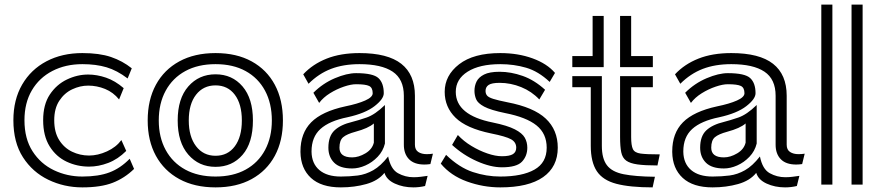

<svg xmlns="http://www.w3.org/2000/svg" viewBox="-20 -800 3829 832"><path d="M561 -68Q520 -28 468.5 -8Q417 12 337 12Q258 12 189.5 -21Q121 -54 79.5 -118.5Q38 -183 38 -279Q38 -368 76 -433.5Q114 -499 181.5 -534.5Q249 -570 337 -570Q411 -570 461 -553Q511 -536 551 -504L533 -460Q487 -495 441.5 -508.5Q396 -522 337 -522Q264 -522 207 -492.5Q150 -463 118 -408.5Q86 -354 86 -279Q86 -199 121 -144.5Q156 -90 213.5 -62.5Q271 -35 337 -35Q407 -35 454.5 -53Q502 -71 542 -112ZM527 -146Q491 -110 449 -94Q407 -78 366 -78Q314 -78 268.5 -99.5Q223 -121 195 -166Q167 -211 167 -279Q167 -347 196 -390.5Q225 -434 270 -455.5Q315 -477 362 -477Q400 -477 439.5 -463.5Q479 -450 516 -418L496 -369Q471 -400 435.5 -414.5Q400 -429 362 -429Q327 -429 293 -413Q259 -397 237 -363.5Q215 -330 215 -279Q215 -227 236.5 -193Q258 -159 292.5 -142.5Q327 -126 366 -126Q404 -126 443.5 -144Q483 -162 506 -193Z M1206 -278Q1206 -190 1171 -125Q1136 -60 1070.5 -24Q1005 12 914 12Q823 12 757 -24Q691 -60 655.5 -125Q620 -190 620 -278Q620 -367 655.5 -432.5Q691 -498 757 -534Q823 -570 914 -570Q1005 -570 1070.5 -534Q1136 -498 1171 -432.5Q1206 -367 1206 -278ZM1158 -278Q1158 -352 1128.5 -407Q1099 -462 1044.5 -492Q990 -522 914 -522Q838 -522 783 -492Q728 -462 698 -407Q668 -352 668 -278Q668 -205 698 -150Q728 -95 783 -65Q838 -35 914 -35Q990 -35 1044.5 -65Q1099 -95 1128.5 -150Q1158 -205 1158 -278ZM914 -77Q842 -77 796 -130Q750 -183 750 -278Q750 -373 796 -425.5Q842 -478 914 -478Q986 -478 1031 -425.5Q1076 -373 1076 -278Q1076 -181 1031 -129Q986 -77 914 -77ZM914 -125Q967 -125 997.5 -166Q1028 -207 1028 -278Q1028 -349 997.5 -389.5Q967 -430 914 -430Q861 -430 829.5 -389.5Q798 -349 798 -278Q798 -208 829.5 -166.5Q861 -125 914 -125Z M1845 -89Q1838 -88 1831.5 -87.5Q1825 -87 1819 -87Q1775 -87 1752.5 -110Q1730 -133 1730 -173V-385Q1730 -457 1681.5 -489.5Q1633 -522 1538 -522Q1468 -522 1414.5 -501.5Q1361 -481 1317 -437L1294 -478Q1335 -522 1395.5 -546Q1456 -570 1538 -570Q1660 -570 1719 -523.5Q1778 -477 1778 -385V-173Q1778 -151 1792.5 -141.5Q1807 -132 1829 -132Q1836 -132 1842.5 -132.5Q1849 -133 1856 -134ZM1822 6Q1797 12 1771 12Q1727 12 1691 -4.5Q1655 -21 1646 -51Q1619 -17 1567.5 -2.5Q1516 12 1457 12Q1372 12 1327.5 -29Q1283 -70 1282 -141V-144Q1282 -223 1328.5 -270Q1375 -317 1476 -339Q1530 -350 1562.5 -364.5Q1595 -379 1595 -396Q1595 -420 1579.5 -427.5Q1564 -435 1523 -435Q1501 -435 1470 -424.5Q1439 -414 1410 -396Q1381 -378 1363 -354L1338 -398Q1379 -439 1431 -461Q1483 -483 1523 -483Q1597 -483 1620 -461.5Q1643 -440 1643 -396Q1643 -371 1603 -340Q1563 -309 1486 -292Q1407 -276 1368.5 -241Q1330 -206 1330 -144V-142Q1331 -91 1364 -63Q1397 -35 1457 -35Q1496 -35 1530.5 -39.5Q1565 -44 1597.5 -62.5Q1630 -81 1662 -122Q1673 -67 1704.5 -49.5Q1736 -32 1772 -32Q1788 -32 1803.5 -34Q1819 -36 1833 -38ZM1648 -178Q1640 -145 1616.5 -120.5Q1593 -96 1563.5 -83Q1534 -70 1506 -70Q1453 -70 1428 -95Q1403 -120 1403 -160Q1403 -210 1429.5 -235Q1456 -260 1507 -272Q1531 -278 1568 -290.5Q1605 -303 1648 -345ZM1600 -265Q1576 -244 1520 -229Q1483 -219 1467 -205.5Q1451 -192 1451 -160Q1451 -118 1506 -118Q1534 -118 1563.5 -135.5Q1593 -153 1600 -182Z M2362 -445Q2313 -491 2260 -506.5Q2207 -522 2148 -522Q2058 -522 2006.5 -489.5Q1955 -457 1955 -402Q1955 -301 2116 -269Q2179 -256 2211 -239.5Q2243 -223 2254 -203.5Q2265 -184 2265 -160Q2265 -124 2242 -99.5Q2219 -75 2155 -75Q2106 -75 2046.5 -101.5Q1987 -128 1939 -172L1964 -215Q1989 -188 2023 -167.5Q2057 -147 2092 -135Q2127 -123 2155 -123Q2188 -123 2202.5 -132Q2217 -141 2217 -160Q2217 -184 2194.5 -196.5Q2172 -209 2107 -222Q2001 -244 1954 -290Q1907 -336 1907 -402Q1907 -473 1969.5 -521.5Q2032 -570 2148 -570Q2225 -570 2288 -547Q2351 -524 2385 -484ZM2317 -369Q2284 -404 2238.5 -422.5Q2193 -441 2145 -441Q2111 -441 2097.5 -432Q2084 -423 2084 -406Q2084 -394 2090.5 -386Q2097 -378 2117.5 -371.5Q2138 -365 2178 -357Q2293 -335 2345 -286Q2397 -237 2397 -160Q2397 -77 2333.5 -32.5Q2270 12 2148 12Q2074 12 2003.5 -13.5Q1933 -39 1890 -91L1913 -129Q1970 -74 2029 -54.5Q2088 -35 2148 -35Q2243 -35 2296 -65Q2349 -95 2349 -160Q2349 -221 2305 -256.5Q2261 -292 2169 -310Q2106 -323 2078 -338Q2050 -353 2043 -370.5Q2036 -388 2036 -406Q2036 -428 2045 -446.5Q2054 -465 2077.5 -477Q2101 -489 2145 -489Q2194 -489 2245 -471Q2296 -453 2342 -411Z M2667 -731H2715V-557H2809V-509H2667ZM2460 -557H2548V-731H2596V-509H2460ZM2829 -83Q2775 -83 2742.5 -87.5Q2710 -92 2693.5 -104Q2677 -116 2672 -140.5Q2667 -165 2667 -206V-470H2809V-422H2715V-206Q2715 -170 2722.5 -154Q2730 -138 2756.5 -134.5Q2783 -131 2839 -131ZM2808 12Q2710 12 2651 -3.5Q2592 -19 2566 -58.5Q2540 -98 2540 -168V-422H2460V-470H2588V-168Q2588 -113 2610 -84Q2632 -55 2682.5 -45Q2733 -35 2818 -34Z M3456 -89Q3449 -88 3442.5 -87.5Q3436 -87 3430 -87Q3386 -87 3363.5 -110Q3341 -133 3341 -173V-385Q3341 -457 3292.5 -489.5Q3244 -522 3149 -522Q3079 -522 3025.5 -501.5Q2972 -481 2928 -437L2905 -478Q2946 -522 3006.5 -546Q3067 -570 3149 -570Q3271 -570 3330 -523.5Q3389 -477 3389 -385V-173Q3389 -151 3403.5 -141.5Q3418 -132 3440 -132Q3447 -132 3453.5 -132.5Q3460 -133 3467 -134ZM3433 6Q3408 12 3382 12Q3338 12 3302 -4.5Q3266 -21 3257 -51Q3230 -17 3178.5 -2.5Q3127 12 3068 12Q2983 12 2938.5 -29Q2894 -70 2893 -141V-144Q2893 -223 2939.5 -270Q2986 -317 3087 -339Q3141 -350 3173.5 -364.5Q3206 -379 3206 -396Q3206 -420 3190.5 -427.5Q3175 -435 3134 -435Q3112 -435 3081 -424.5Q3050 -414 3021 -396Q2992 -378 2974 -354L2949 -398Q2990 -439 3042 -461Q3094 -483 3134 -483Q3208 -483 3231 -461.5Q3254 -440 3254 -396Q3254 -371 3214 -340Q3174 -309 3097 -292Q3018 -276 2979.5 -241Q2941 -206 2941 -144V-142Q2942 -91 2975 -63Q3008 -35 3068 -35Q3107 -35 3141.5 -39.5Q3176 -44 3208.5 -62.5Q3241 -81 3273 -122Q3284 -67 3315.5 -49.5Q3347 -32 3383 -32Q3399 -32 3414.5 -34Q3430 -36 3444 -38ZM3259 -178Q3251 -145 3227.5 -120.5Q3204 -96 3174.5 -83Q3145 -70 3117 -70Q3064 -70 3039 -95Q3014 -120 3014 -160Q3014 -210 3040.5 -235Q3067 -260 3118 -272Q3142 -278 3179 -290.5Q3216 -303 3259 -345ZM3211 -265Q3187 -244 3131 -229Q3094 -219 3078 -205.5Q3062 -192 3062 -160Q3062 -118 3117 -118Q3145 -118 3174.5 -135.5Q3204 -153 3211 -182Z M3670 -780H3718V0H3670ZM3539 -780H3587V0H3539Z"/></svg>

Font: Train One
Style: Regular
Weight: 400
Designer: Fontworks Inc.
Foundry: Fontworks Inc.
Version: Version 1.100